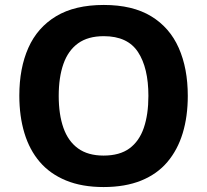

<svg xmlns="http://www.w3.org/2000/svg" viewBox="-20 -745 836 775"><path d="M738 -358Q738 -275 717.5 -207.5Q697 -140 655.5 -91Q614 -42 549.5 -16Q485 10 398 10Q311 10 246.5 -16.5Q182 -43 140.5 -91.5Q99 -140 78.5 -208Q58 -276 58 -359Q58 -470 94.5 -552Q131 -634 206.5 -679.5Q282 -725 399 -725Q515 -725 590 -679.5Q665 -634 701.5 -551.5Q738 -469 738 -358ZM217 -358Q217 -283 236 -229Q255 -175 295 -146Q335 -117 398 -117Q463 -117 502.5 -146Q542 -175 560.5 -229Q579 -283 579 -358Q579 -471 537 -535Q495 -599 399 -599Q335 -599 295 -570Q255 -541 236 -487Q217 -433 217 -358Z"/></svg>

Font: Noto Sans Devanagari
Style: Regular
Weight: 400
Designer: Jelle Bosma - Monotype Design Team
Foundry: Monotype Imaging Inc.
Version: Version 2.003